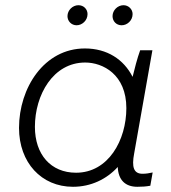

<svg xmlns="http://www.w3.org/2000/svg" viewBox="-20 -713 657 737"><path d="M507 4C526 4 540 3 557 0L566 -51C552 -48 541 -46 527 -46C493 -46 485 -72 495 -124L565 -520H518C507 -490 496 -447 489 -418C455 -485 391 -527 306 -527C149 -527 53 -375 53 -222C53 -89 139 4 260 4C329 4 389 -25 432 -72C434 -22 461 4 507 4ZM307 -473C375 -473 465 -427 465 -298C465 -175 396 -50 272 -50C175 -50 114 -120 114 -226C114 -349 184 -473 307 -473ZM274 -616C295 -616 316 -634 316 -659C316 -677 302 -693 281 -693C259 -693 239 -674 239 -651C239 -632 254 -616 274 -616ZM447 -616C468 -616 489 -634 489 -659C489 -677 474 -693 454 -693C432 -693 412 -674 412 -651C412 -632 426 -616 447 -616Z"/></svg>

Font: Fixel Text 20240404 Light
Style: Italic
Weight: 300
Width: 4
Italic angle: -10°
Designer: AlfaBravo + MacPaw
Foundry: Kyrylo Tkachov, Marchela Mozhyna, Serhii Makarenko, Maria Weinstein, Zakhar Kryvoshyya
Version: Version 1.211;Glyphs 3.2 (3225)